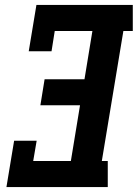

<svg xmlns="http://www.w3.org/2000/svg" viewBox="-20 -755 556 775"><path d="M6 0 37 -187H128L114 -105H266L303 -330H143L160 -435H321L353 -630H201L188 -548H96L127 -735H516V-630H478L391 -105H415V0Z"/></svg>

Font: Iosevka Curly Slab XBdObl
Style: Regular
Weight: 800
Italic angle: -9°
Monospace: yes
Designer: Belleve Invis
Foundry: Belleve Invis
Version: Version 11.1.0; ttfautohint (v1.8.3)